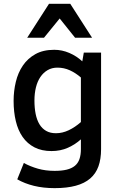

<svg xmlns="http://www.w3.org/2000/svg" viewBox="-20 -786 623 999"><path d="M505.9 -9.8Q505.9 41.5 492.2 79.6Q478.5 117.7 449.2 142.8Q419.9 168 374 180.4Q328.1 192.9 264.2 192.9Q205.1 192.9 156.5 180.9Q107.9 168.9 69.8 147L104 62Q137.2 80.1 177 91.6Q216.8 103 264.2 103Q301.3 103 327.1 96.7Q353 90.3 369.4 76.9Q385.7 63.5 393.3 42Q400.9 20.5 400.9 -9.8V-61Q372.1 -34.7 333.5 -17.3Q294.9 0 248 0Q196.8 0 159.4 -19.3Q122.1 -38.6 97.9 -73.2Q73.7 -107.9 62.3 -155.8Q50.8 -203.6 50.8 -261.2Q50.8 -312 62.3 -359.9Q73.7 -407.7 98.9 -444.8Q124 -481.9 164.3 -504.4Q204.6 -526.9 262.2 -526.9Q302.7 -526.9 340.8 -510.5Q378.9 -494.1 408.2 -466.8L416 -512.2H505.9ZM400.9 -382.8Q374 -406.2 343.5 -420.2Q313 -434.1 278.8 -434.1Q250 -434.1 227.8 -421.1Q205.6 -408.2 190.2 -385.5Q174.8 -362.8 167 -331.5Q159.2 -300.3 159.2 -263.2Q159.2 -224.6 165.5 -193.1Q171.9 -161.6 185.3 -139.4Q198.7 -117.2 220 -105Q241.2 -92.8 271 -92.8Q304.7 -92.8 337.6 -108.4Q370.6 -124 400.9 -150.9ZM370.6 -589.8 290.5 -689.9 209 -589.8H121.6L234.9 -766.1H345.7L459 -589.8Z"/></svg>

Font: Lorenzo Sans Medium
Style: Regular
Weight: 500
Foundry: Intel Corporation
Version: Version 1.00; ttfautohint (v1.5)